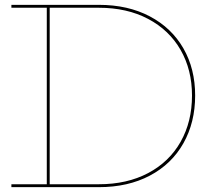

<svg xmlns="http://www.w3.org/2000/svg" viewBox="-20 -772 877 792"><path d="M785 -378Q785 -267 736.5 -181Q688 -95 598 -47.5Q508 0 388 0H27V-12H173V-740H27V-752H388Q508 -752 598 -704.5Q688 -657 736.5 -572.5Q785 -488 785 -378ZM772 -378Q772 -484 725 -566Q678 -648 591 -694Q504 -740 388 -740H185V-12H388Q504 -12 591 -58Q678 -104 725 -187Q772 -270 772 -378Z"/></svg>

Font: Hepta Slab Thin
Style: Regular
Weight: 250
Designer: Michael LaGattuta
Foundry: Michael LaGattuta
Version: Version 1.100; ttfautohint (v1.8) -l 8 -r 50 -G 200 -x 14 -D